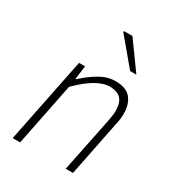

<svg xmlns="http://www.w3.org/2000/svg" viewBox="-174 -830 858 937"><g transform="rotate(30 255.0 -362.0)"><path d="M40 0 137 -480H171L161 -404H165Q206 -442 249 -467Q292 -492 336 -492Q398 -492 424 -459.5Q450 -427 450 -375Q450 -357 448.5 -344Q447 -331 442 -310L380 0H339L401 -304Q405 -327 407 -339.5Q409 -352 409 -366Q409 -411 389 -433Q369 -455 323 -455Q292 -455 249.5 -431.5Q207 -408 153 -354L82 0ZM373 -570 248 -719 251 -724H297L408 -570Z"/></g></svg>

Font: Source Sans 3 Light
Style: Italic
Weight: 300
Italic angle: -11°
Designer: Paul D. Hunt
Foundry: Adobe
Version: Version 3.046;hotconv 1.0.118;makeotfexe 2.5.65603